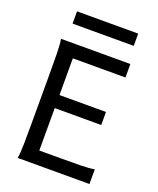

<svg xmlns="http://www.w3.org/2000/svg" viewBox="-161 -985 887 1080"><g transform="rotate(20 283.0 -444.5)"><path d="M456.5 -412.6V-334.5H178.2V-80.6H307.1Q379.9 -80.6 429.2 -81.5Q478.5 -82.5 507.8 -87.9V0H78.1Q83.5 -29.3 84.5 -84.7Q85.4 -140.1 85.4 -212.4V-500.5Q85.4 -572.8 84.5 -628.2Q83.5 -683.6 78.1 -712.9H493.2V-632.3H178.2V-412.6ZM109.9 -888.7H476.1V-815.4H109.9Z"/></g></svg>

Font: Andika
Style: Regular
Weight: 400
Designer: Victor Gaultney, Annie Olsen, Julie Remington, Don Collingsworth, Eric Hays
Foundry: SIL International
Version: Version 1.001